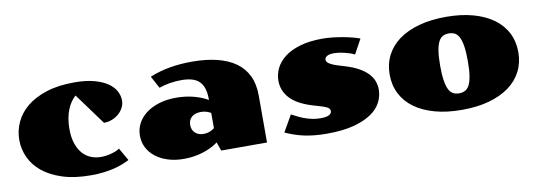

<svg xmlns="http://www.w3.org/2000/svg" viewBox="-46 -753 2861 1022"><g transform="rotate(-10 1385.0 -242.0)"><path d="M36.1 -242.2Q36.1 -291.5 56.9 -336.9Q77.6 -382.3 119.6 -417Q161.6 -451.7 225.8 -472.4Q290 -493.2 377 -493.2Q439.5 -493.2 483.9 -481.2Q528.3 -469.2 556.6 -449.7Q585 -430.2 598.1 -405.3Q611.3 -380.4 611.3 -354.5Q611.3 -334.5 602.1 -316.4Q592.8 -298.3 577.1 -284.4Q561.5 -270.5 540.5 -262.2Q519.5 -253.9 496.1 -253.9L372.1 -423.3Q358.4 -411.1 346.9 -394.5Q335.4 -377.9 326.9 -356.7Q318.4 -335.4 313.7 -309.3Q309.1 -283.2 309.1 -252Q309.1 -208.5 319.8 -175.8Q330.6 -143.1 349.1 -121.3Q367.7 -99.6 393.3 -88.6Q418.9 -77.6 449.2 -77.6Q463.9 -77.6 478.8 -79.8Q493.7 -82 507.1 -85.7Q520.5 -89.4 531.7 -94.2Q543 -99.1 550.8 -104.5L589.8 -36.1Q571.8 -26.9 550.5 -18.6Q529.3 -10.3 503.7 -4.2Q478 2 447.3 5.6Q416.5 9.3 379.9 9.3Q292 9.3 227.3 -11.5Q162.6 -32.2 120.1 -66.9Q77.6 -101.6 56.9 -147Q36.1 -192.4 36.1 -242.2Z M672.4 -152.3Q672.4 -187.5 688 -217.8Q703.6 -248 732.9 -270.5Q762.2 -293 803.7 -305.9Q845.2 -318.8 896.5 -318.8Q947.8 -318.8 992.4 -306.9Q1037.1 -294.9 1067.4 -276.4V-280.3Q1067.4 -314.5 1059.8 -338.4Q1052.2 -362.3 1036.6 -377.4Q1021 -392.6 996.8 -399.4Q972.7 -406.2 939.9 -406.2Q910.2 -406.2 878.4 -401.1Q846.7 -396 819.8 -386.2L784.2 -452.1Q837.4 -474.1 894.3 -483.6Q951.2 -493.2 1011.7 -493.2Q1089.4 -493.2 1149.2 -478.3Q1209 -463.4 1249.8 -433.8Q1290.5 -404.3 1311.5 -359.6Q1332.5 -314.9 1332.5 -254.9V0H1085L1068.4 -46.9Q1053.7 -35.6 1033.7 -25.4Q1013.7 -15.1 989.7 -7.3Q965.8 0.5 939 4.9Q912.1 9.3 882.8 9.3Q835 9.3 796.1 -3.2Q757.3 -15.6 730 -37.1Q702.6 -58.6 687.5 -88.1Q672.4 -117.7 672.4 -152.3ZM945.8 -162.6Q945.8 -136.2 962.9 -119.9Q980 -103.5 1008.8 -103.5Q1024.4 -103.5 1039.6 -108.6Q1054.7 -113.8 1067.4 -124V-206.5Q1043 -221.2 1013.7 -221.2Q980.5 -221.2 963.1 -204.8Q945.8 -188.5 945.8 -162.6Z M1483.4 -125Q1503.4 -114.3 1522 -105.5Q1540.5 -96.7 1559.1 -90.6Q1577.6 -84.5 1596.4 -81.1Q1615.2 -77.6 1635.7 -77.6Q1668 -77.6 1682.1 -85.4Q1696.3 -93.3 1696.3 -106Q1696.3 -113.8 1691.7 -119.1Q1687 -124.5 1678.7 -128.7Q1670.4 -132.8 1659.2 -136.5Q1647.9 -140.1 1634.3 -144L1606.4 -152.3Q1565.4 -164.6 1535.6 -180.9Q1505.9 -197.3 1486.8 -217.8Q1467.8 -238.3 1458.5 -262Q1449.2 -285.6 1449.2 -312.5Q1449.2 -347.2 1464.8 -379.6Q1480.5 -412.1 1513.2 -437.5Q1545.9 -462.9 1596.9 -478Q1647.9 -493.2 1718.3 -493.2Q1744.6 -493.2 1773.2 -490Q1801.8 -486.8 1828.6 -481.9Q1855.5 -477.1 1878.9 -470.9Q1902.3 -464.8 1918.5 -458.5L1875.5 -379.9Q1864.7 -385.7 1850.3 -390.4Q1835.9 -395 1820.8 -398.7Q1805.7 -402.3 1791.7 -404.3Q1777.8 -406.2 1768.1 -406.2Q1739.7 -406.2 1727.5 -398.4Q1715.3 -390.6 1715.3 -379.4Q1715.3 -375 1717.8 -370.1Q1720.2 -365.2 1727.5 -359.9Q1734.9 -354.5 1748 -348.6Q1761.2 -342.8 1782.7 -336.4L1810.1 -328.1Q1855.5 -314.5 1885.5 -297.4Q1915.5 -280.3 1933.8 -260.5Q1952.1 -240.7 1959.7 -218.8Q1967.3 -196.8 1967.3 -173.8Q1967.3 -138.7 1950.2 -105.5Q1933.1 -72.3 1895.8 -46.9Q1858.4 -21.5 1799.3 -6.1Q1740.2 9.3 1656.2 9.3Q1620.1 9.3 1589.8 6.3Q1559.6 3.4 1532.7 -2.4Q1505.9 -8.3 1481.2 -16.8Q1456.5 -25.4 1432.6 -36.1Z M2038.1 -241.7Q2038.1 -299.3 2061.8 -345.7Q2085.4 -392.1 2130.1 -424.8Q2174.8 -457.5 2239.3 -475.3Q2303.7 -493.2 2385.7 -493.2Q2467.8 -493.2 2532.2 -475.3Q2596.7 -457.5 2641.4 -424.8Q2686 -392.1 2709.7 -345.7Q2733.4 -299.3 2733.4 -241.7Q2733.4 -184.6 2709.7 -138.2Q2686 -91.8 2641.4 -59.1Q2596.7 -26.4 2532.2 -8.5Q2467.8 9.3 2385.7 9.3Q2303.7 9.3 2239.3 -8.5Q2174.8 -26.4 2130.1 -59.1Q2085.4 -91.8 2061.8 -138.2Q2038.1 -184.6 2038.1 -241.7ZM2385.7 -80.1Q2403.8 -80.1 2418 -87.4Q2432.1 -94.7 2441.4 -113Q2450.7 -131.3 2455.6 -162.6Q2460.4 -193.8 2460.4 -241.7Q2460.4 -290 2455.6 -321.3Q2450.7 -352.5 2441.4 -370.8Q2432.1 -389.2 2418 -396.5Q2403.8 -403.8 2385.7 -403.8Q2367.2 -403.8 2353.3 -396.5Q2339.4 -389.2 2330.1 -370.8Q2320.8 -352.5 2315.9 -321.3Q2311 -290 2311 -241.7Q2311 -193.8 2315.9 -162.6Q2320.8 -131.3 2330.1 -113Q2339.4 -94.7 2353.3 -87.4Q2367.2 -80.1 2385.7 -80.1Z"/></g></svg>

Font: Poller One
Style: Regular
Weight: 400
Designer: Yvonne Schttler
Foundry: Yvonne Schttler
Version: Version 1.002